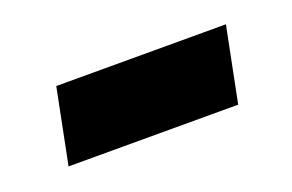

<svg xmlns="http://www.w3.org/2000/svg" viewBox="-35 -432 457 301"><g transform="rotate(-20 193.0 -281.5)"><path d="M42 -219 67 -344H350L325 -219Z"/></g></svg>

Font: Montserrat Thin
Style: Bold Italic
Weight: 700
Italic angle: -11.3°
Version: Version 9.000